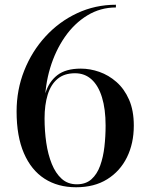

<svg xmlns="http://www.w3.org/2000/svg" viewBox="-20 -780 614 810"><path d="M301 10Q224 10 167.8 -26.2Q111.5 -62.5 80.8 -133.8Q50 -205 50 -310Q50 -401 82.2 -482.2Q114.5 -563.5 171.8 -626Q229 -688.5 305.2 -724.2Q381.5 -760 469 -760V-748.5Q403.5 -748.5 348.5 -715Q293.5 -681.5 253.5 -623.8Q213.5 -566 191.5 -492.8Q169.5 -419.5 169.5 -340L168 -280.5Q168 -227.5 175.2 -177.8Q182.5 -128 198.5 -88.5Q214.5 -49 240.2 -25.8Q266 -2.5 304 -2.5Q342 -2.5 365.8 -23.8Q389.5 -45 402.5 -81Q415.5 -117 420.5 -161Q425.5 -205 425.5 -250Q425.5 -320 410.2 -369.5Q395 -419 366.2 -445Q337.5 -471 296.5 -471Q251 -471 222.8 -447.2Q194.5 -423.5 181.2 -380.5Q168 -337.5 168 -280.5H157.5Q157.5 -340.5 172 -388Q186.5 -435.5 222 -463Q257.5 -490.5 321 -490.5Q360 -490.5 399.2 -476.8Q438.5 -463 471.5 -434Q504.5 -405 524.5 -359.5Q544.5 -314 544.5 -250Q544.5 -175 515.5 -116.2Q486.5 -57.5 432.2 -23.8Q378 10 301 10Z"/></svg>

Font: Bodoni Moda 18pt Medium
Style: Regular
Weight: 500
Designer: Owen Earl
Foundry: indestructible type
Version: Version 2.004